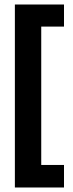

<svg xmlns="http://www.w3.org/2000/svg" viewBox="-20 -714 322 852"><path d="M46 118V-680H163V118ZM46 118V18H264V118ZM46 -596V-694H264V-596Z"/></svg>

Font: Bricolage Grotesque 96pt ExtraBold 96pt SemiBold
Style: Regular
Weight: 600
Version: Version 1.001;gftools[0.9.33.dev8+g029e19f]